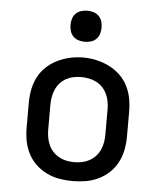

<svg xmlns="http://www.w3.org/2000/svg" viewBox="-54 -795 707 850"><g transform="rotate(5 300.0 -370.5)"><path d="M300 8Q270 8 241 3Q212 -2 185 -15Q158 -28 136.5 -48.5Q115 -69 101.5 -95.5Q88 -122 82.5 -151Q77 -180 77 -210V-320Q77 -350 82.5 -379Q88 -408 101.5 -434.5Q115 -461 137 -481.5Q159 -502 185.5 -515Q212 -528 241 -534.5Q270 -541 300 -541Q330 -541 359 -534.5Q388 -528 414.5 -515Q441 -502 463 -481.5Q485 -461 498.5 -434.5Q512 -408 517.5 -379Q523 -350 523 -320V-210Q523 -180 517.5 -151Q512 -122 498.5 -95.5Q485 -69 463.5 -48.5Q442 -28 415 -15Q388 -2 359 3Q330 8 300 8ZM300 -76Q318 -76 335 -79.5Q352 -83 367.5 -91.5Q383 -100 395 -113Q407 -126 414 -142Q421 -158 424 -175Q427 -192 427 -210V-320Q427 -338 424 -355.5Q421 -373 413.5 -389Q406 -405 394 -418Q382 -431 366.5 -439Q351 -447 333.5 -450.5Q316 -454 298 -454Q281 -454 264 -450.5Q247 -447 231.5 -438.5Q216 -430 204.5 -417Q193 -404 186 -388Q179 -372 176 -354.5Q173 -337 173 -320V-210Q173 -192 176 -175Q179 -158 186 -142Q193 -126 205 -113Q217 -100 232.5 -91.5Q248 -83 265 -79.5Q282 -76 300 -76ZM300 -611Q286 -611 272.5 -615Q259 -619 249 -629Q239 -639 235 -652.5Q231 -666 231 -680Q231 -694 235 -707.5Q239 -721 249 -731Q259 -741 272.5 -745Q286 -749 300 -749Q314 -749 327.5 -745Q341 -741 351 -731Q361 -721 365 -707.5Q369 -694 369 -680Q369 -666 365 -652.5Q361 -639 351 -629Q341 -619 327.5 -615Q314 -611 300 -611Z"/></g></svg>

Font: Iosevka Curly Medium Extended
Style: Regular
Weight: 500
Width: 7
Monospace: yes
Designer: Belleve Invis
Foundry: Belleve Invis
Version: Version 11.1.0; ttfautohint (v1.8.3)